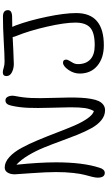

<svg xmlns="http://www.w3.org/2000/svg" viewBox="282 -1014 774 1378"><g transform="rotate(-90 669.0 -325.0)"><path d="M1033.2 33.2Q941.9 33.2 886 -13.4Q830.1 -60.1 830.1 -140.1Q830.1 -183.1 856.9 -221.4Q883.8 -259.8 908.2 -259.8Q930.2 -259.8 930.2 -236.8Q930.2 -226.6 922.1 -214.4Q914.1 -202.1 906 -186.5Q897.9 -170.9 897.9 -151.9Q897.9 -95.7 931.4 -64Q964.8 -32.2 1033.2 -32.2Q1123.5 -32.2 1159.7 -64.9Q1195.8 -97.7 1195.8 -170.9Q1195.8 -247.6 1166.5 -375.5Q1137.2 -503.4 1100.1 -594.2Q1095.2 -604.5 1091.8 -621.1Q1068.8 -620.1 998.3 -616.5Q927.7 -612.8 898.9 -612.8Q866.7 -612.8 839.4 -626.5Q812 -640.1 812 -666Q812 -691.9 839.8 -691.9Q851.6 -691.9 871.6 -685.5Q891.6 -679.2 914.1 -679.2Q961.4 -679.2 1061 -685.1Q1160.6 -690.9 1238.8 -690.9Q1285.2 -690.9 1285.2 -654.8Q1285.2 -625 1234.9 -625Q1188 -625 1165 -624Q1169.9 -615.2 1174.8 -601.1Q1210.9 -504.4 1237.5 -376.5Q1264.2 -248.5 1264.2 -165Q1264.2 33.2 1033.2 33.2ZM117.2 40Q83 40 83 -11.2Q83 -27.3 89.4 -52.5Q95.7 -77.6 103 -104.2Q110.4 -130.9 116.7 -186Q123 -241.2 123 -310.1Q123 -377.9 115 -488.8Q106.9 -599.6 106.9 -606Q106.9 -637.2 119.6 -657.7Q132.3 -678.2 155.8 -678.2Q194.3 -678.2 230.7 -645Q267.1 -611.8 296.1 -558.1Q325.2 -504.4 352.5 -439Q379.9 -373.5 405.3 -306.6Q430.7 -239.7 454.8 -182.9Q479 -126 506.6 -85.9Q534.2 -45.9 561 -38.1Q577.1 -66.9 582.5 -103.5Q587.9 -140.1 587.9 -205.1Q587.9 -243.7 584.7 -345.9Q581.5 -448.2 584.2 -510.5Q586.9 -572.8 599.1 -627.9Q604 -651.9 613.3 -662.4Q622.6 -672.9 638.2 -672.9Q656.7 -672.9 665.5 -652.1Q674.3 -631.3 668.9 -603Q657.2 -544.9 654.8 -487.5Q652.3 -430.2 655.3 -339.1Q658.2 -248 658.2 -210Q658.2 -162.1 656.2 -127.2Q654.3 -92.3 648.4 -58.6Q642.6 -24.9 632.8 -4.2Q623 16.6 606.4 29.3Q589.8 42 566.9 42Q528.3 42 495.6 15.6Q462.9 -10.7 438 -55.9Q413.1 -101.1 390.6 -157Q368.2 -212.9 345.2 -276.1Q322.3 -339.4 298.8 -397Q275.4 -454.6 243.4 -508.3Q211.4 -562 175.8 -594.2Q192.9 -428.7 192.9 -310.1Q192.9 -116.2 153.8 2.9Q149.4 19.5 139.9 29.8Q130.4 40 117.2 40Z"/></g></svg>

Font: Shantell Sans Bouncy
Style: Regular
Weight: 300
Designer: Stephen Nixon, Anya Danilova, Shantell Martin
Foundry: Arrow Type
Version: Version 1.006;[9816181b4]